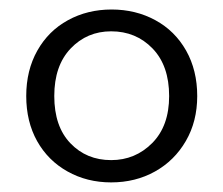

<svg xmlns="http://www.w3.org/2000/svg" viewBox="-20 -729 469 404"><path d="M35.2 -526.9Q35.2 -581.1 58.6 -622.6Q82 -664.1 123 -686.5Q164.1 -709 214.8 -709Q265.6 -709 306.9 -686.5Q348.1 -664.1 371.6 -622.6Q395 -581.1 395 -526.9Q395 -473.6 371.1 -432.4Q347.2 -391.1 306.2 -368.2Q265.1 -345.2 213.9 -345.2Q163.1 -345.2 122.1 -368.2Q81.1 -391.1 58.1 -432.1Q35.2 -473.1 35.2 -526.9ZM94.2 -526.9Q94.2 -462.9 128.2 -427.5Q162.1 -392.1 213.9 -392.1Q264.6 -392.1 300.3 -428Q335.9 -463.9 335.9 -526.9Q335.9 -590.8 301 -627Q266.1 -663.1 213.9 -663.1Q163.1 -663.1 128.7 -627Q94.2 -590.8 94.2 -526.9Z"/></svg>

Font: Poppins Light
Style: Regular
Weight: 300
Designer: Ninad Kale (Devanagari), Jonny Pinhorn (Latin)
Foundry: Indian Type Foundry
Version: 4.004